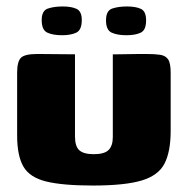

<svg xmlns="http://www.w3.org/2000/svg" viewBox="-20 -567 581 594"><path d="M212 -399V-145Q212 -114 225.5 -102Q239 -90 270 -90Q303 -90 316 -103Q329 -116 329 -143V-399Q330 -399 344.5 -399Q359 -399 378 -399.5Q397 -400 413 -400Q429 -400 432 -400Q459 -400 475.5 -397.5Q492 -395 500 -383.5Q508 -372 508 -342V-162Q508 -98 489 -61Q470 -24 418 -8.5Q366 7 267 7Q174 7 123 -5.5Q72 -18 52.5 -51.5Q33 -85 33 -148V-342Q33 -376 44.5 -388Q56 -400 96 -400Q125 -400 153.5 -399.5Q182 -399 212 -399ZM371 -458Q343 -458 325.5 -466Q308 -474 308 -504Q308 -534 327 -540.5Q346 -547 373 -547Q400 -547 416 -539.5Q432 -532 432 -504Q432 -474 415.5 -466Q399 -458 371 -458ZM172 -458Q144 -458 126.5 -466Q109 -474 109 -505Q109 -534 128 -540.5Q147 -547 174 -547Q201 -547 217 -539.5Q233 -532 233 -505Q233 -474 216 -466Q199 -458 172 -458Z"/></svg>

Font: Genos Thin ExtraBold
Style: Regular
Weight: 800
Version: Version 1.010